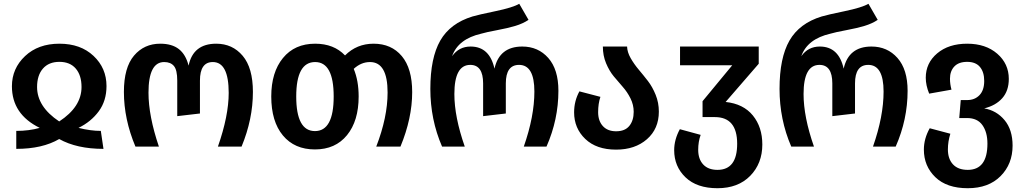

<svg xmlns="http://www.w3.org/2000/svg" viewBox="-20 -775 5412 1015"><path d="M43 -319Q43 -413 112.5 -478.5Q182 -544 294 -544Q406 -544 474.5 -479.5Q543 -415 543 -320Q543 -242 502 -186.5Q461 -131 395 -99Q459 -83 513 -83L527 12Q386 12 293 -40Q204 12 66 12V-83Q134 -83 190 -99Q43 -171 43 -319ZM176 -315Q176 -211 293 -133Q411 -210 411 -315Q411 -377 380.5 -412.5Q350 -448 294 -448Q238 -448 207 -412.5Q176 -377 176 -315Z M696 0Q635 -145 635 -289Q635 -418 688.5 -481Q742 -544 827 -544Q889 -544 925.5 -515.5Q962 -487 977 -428Q1001 -544 1123 -544Q1209 -544 1263 -480Q1317 -416 1317 -289Q1317 -145 1257 0H1132Q1189 -163 1189 -284Q1189 -447 1105 -447Q1037 -447 1037 -349V-175L917 -161V-349Q917 -405 899.5 -426Q882 -447 848 -447Q765 -447 765 -285Q765 -162 820 0Z M1955 -544Q2049 -544 2104 -478.5Q2159 -413 2159 -288Q2159 -150 2097 0H1969Q2029 -155 2029 -286Q2029 -447 1936 -447Q1889 -447 1850 -411Q1876 -348 1876 -265Q1876 -136 1814.5 -60.5Q1753 15 1645 15Q1537 15 1475.5 -59Q1414 -133 1414 -265Q1414 -393 1476 -468.5Q1538 -544 1646 -544Q1745 -544 1804 -482Q1866 -544 1955 -544ZM1744 -265Q1744 -447 1646 -447Q1546 -447 1546 -265Q1546 -82 1645 -82Q1744 -82 1744 -265Z M2317 0Q2255 -143 2255 -305Q2255 -469 2307.5 -560.5Q2360 -652 2478 -688Q2508 -697 2599.5 -716Q2691 -735 2725 -755L2774 -670Q2744 -650 2704 -638Q2664 -626 2607.5 -615.5Q2551 -605 2524 -597Q2402 -569 2370 -478Q2406 -529 2468 -529Q2568 -529 2594 -412Q2620 -529 2741 -529Q2825 -529 2878.5 -468.5Q2932 -408 2932 -295Q2932 -143 2869 0H2749Q2805 -160 2805 -291Q2805 -432 2724 -432Q2654 -432 2654 -334V-175L2534 -161V-334Q2534 -432 2466 -432Q2382 -432 2382 -278Q2382 -157 2437 0Z M3295 -529Q3296 -499 3314 -467.5Q3332 -436 3356.5 -407Q3381 -378 3405 -347Q3429 -316 3446 -274Q3463 -232 3463 -185Q3463 -94 3400 -39Q3337 16 3237 16Q3133 16 3074 -40.5Q3015 -97 3015 -181Q3015 -241 3043 -292L3154 -263Q3142 -227 3142 -182Q3142 -136 3167 -108.5Q3192 -81 3237 -81Q3284 -81 3307 -109.5Q3330 -138 3330 -184Q3330 -221 3313 -255Q3296 -289 3272 -316Q3248 -343 3224.5 -371.5Q3201 -400 3184 -440.5Q3167 -481 3167 -529Z M3816 -236Q3910 -226 3960 -164.5Q4010 -103 4010 -11Q4010 89 3946 154.5Q3882 220 3773 220Q3664 220 3604 162.5Q3544 105 3544 19Q3544 -37 3574 -92L3684 -62Q3671 -26 3671 17Q3671 66 3697.5 94.5Q3724 123 3773 123Q3877 123 3877 -15Q3877 -156 3759 -156H3694V-240L3851 -430H3575V-529H3991V-438Z M4163 0Q4101 -143 4101 -305Q4101 -469 4153.5 -560.5Q4206 -652 4324 -688Q4354 -697 4445.5 -716Q4537 -735 4571 -755L4620 -670Q4590 -650 4550 -638Q4510 -626 4453.5 -615.5Q4397 -605 4370 -597Q4248 -569 4216 -478Q4252 -529 4314 -529Q4414 -529 4440 -412Q4466 -529 4587 -529Q4671 -529 4724.5 -468.5Q4778 -408 4778 -295Q4778 -143 4715 0H4595Q4651 -160 4651 -291Q4651 -432 4570 -432Q4500 -432 4500 -334V-175L4380 -161V-334Q4380 -432 4312 -432Q4228 -432 4228 -278Q4228 -157 4283 0Z M5183 -202Q5248 -191 5290.5 -140Q5333 -89 5333 -5Q5333 92 5269.5 156Q5206 220 5096 220Q4985 220 4924.5 161.5Q4864 103 4864 16Q4864 -42 4895 -97L5004 -68Q4991 -27 4991 15Q4991 65 5018 94Q5045 123 5096 123Q5200 123 5200 -16Q5200 -76 5173.5 -113.5Q5147 -151 5092 -151H5051L5059 -246H5093Q5133 -246 5158 -272Q5183 -298 5183 -347Q5183 -394 5160.5 -421Q5138 -448 5093 -448Q5048 -448 5025 -423.5Q5002 -399 5002 -359Q5002 -330 5010 -301L4892 -280Q4874 -324 4874 -364Q4874 -442 4934.5 -493Q4995 -544 5093 -544Q5191 -544 5252 -491Q5313 -438 5313 -358Q5313 -295 5278.5 -256Q5244 -217 5183 -202Z"/></svg>

Font: FiraGO Medium
Style: Regular
Weight: 500
Designer: bBox Type
Foundry: bBox Type GmbH
Version: Version 1.001;PS 001.001;hotconv 1.0.88;makeotf.lib2.5.64775